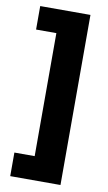

<svg xmlns="http://www.w3.org/2000/svg" viewBox="-90 -721 500 890"><g transform="rotate(10 160.0 -276.0)"><path d="M261.5 125H25V14H120.5V-565H25V-675.5H261.5Z"/></g></svg>

Font: Anek Gujarati Medium
Style: Bold
Weight: 700
Version: Version 1.003